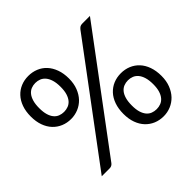

<svg xmlns="http://www.w3.org/2000/svg" viewBox="-172 -923 1130 1130"><g transform="rotate(-45 393.0 -358.0)"><path d="M353.5 -543.5Q353.5 -501.5 340.5 -468.2Q327.5 -435 305.8 -412.2Q284 -389.5 255 -377.5Q226 -365.5 194.5 -365.5Q160.5 -365.5 131.8 -377.5Q103 -389.5 81.5 -412.2Q60 -435 48 -468.2Q36 -501.5 36 -543.5Q36 -586.5 48 -620Q60 -653.5 81.5 -676.5Q103 -699.5 131.8 -711.5Q160.5 -723.5 194.5 -723.5Q228 -723.5 257.2 -711.5Q286.5 -699.5 307.8 -676.5Q329 -653.5 341.2 -620Q353.5 -586.5 353.5 -543.5ZM284 -543.5Q284 -576.5 277 -599.5Q270 -622.5 257.8 -637.2Q245.5 -652 229.2 -658.5Q213 -665 194.5 -665Q176 -665 159.8 -658.5Q143.5 -652 131.5 -637.2Q119.5 -622.5 112.8 -599.5Q106 -576.5 106 -543.5Q106 -511 112.8 -488.2Q119.5 -465.5 131.5 -451.2Q143.5 -437 159.8 -430.8Q176 -424.5 194.5 -424.5Q213 -424.5 229.2 -430.8Q245.5 -437 257.8 -451.2Q270 -465.5 277 -488.2Q284 -511 284 -543.5ZM604 -698.5Q610.5 -707 617.8 -711.8Q625 -716.5 637 -716.5H701L177.5 -14.5Q172.5 -8 165.5 -4Q158.5 0 149 0H83ZM749.5 -169Q749.5 -127 736.5 -94Q723.5 -61 701.8 -38.2Q680 -15.5 651.2 -3.5Q622.5 8.5 591 8.5Q557 8.5 528.2 -3.5Q499.5 -15.5 478 -38.2Q456.5 -61 444.5 -94Q432.5 -127 432.5 -169Q432.5 -212 444.5 -245.8Q456.5 -279.5 478 -302.5Q499.5 -325.5 528.2 -337.5Q557 -349.5 591 -349.5Q624.5 -349.5 653.5 -337.5Q682.5 -325.5 704 -302.5Q725.5 -279.5 737.5 -245.8Q749.5 -212 749.5 -169ZM680.5 -169Q680.5 -202 673.5 -225.2Q666.5 -248.5 654.2 -263Q642 -277.5 625.8 -284Q609.5 -290.5 591 -290.5Q572.5 -290.5 556.2 -284Q540 -277.5 528 -263Q516 -248.5 509.2 -225.2Q502.5 -202 502.5 -169Q502.5 -136.5 509.2 -114Q516 -91.5 528 -77.2Q540 -63 556.2 -56.8Q572.5 -50.5 591 -50.5Q609.5 -50.5 625.8 -56.8Q642 -63 654.2 -77.2Q666.5 -91.5 673.5 -114Q680.5 -136.5 680.5 -169Z"/></g></svg>

Font: Lato TR
Style: Regular
Weight: 400
Designer: Lukasz Dziedzic
Foundry: tyPoland Lukasz Dziedzic
Version: Version 1.104 2013